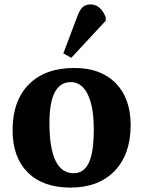

<svg xmlns="http://www.w3.org/2000/svg" viewBox="-20 -836 649 870"><path d="M299 14Q175 14 106 -54.5Q37 -123 37 -246Q37 -379 110.5 -453.5Q184 -528 317 -528Q437 -528 504.5 -459Q572 -390 572 -269Q572 -137 499.5 -61.5Q427 14 299 14ZM314 -51Q360 -51 382.5 -98.5Q405 -146 405 -249Q405 -353 377.5 -408.5Q350 -464 301 -464Q204 -464 204 -279Q204 -51 314 -51ZM303 -574 267 -594 330 -761Q341 -791 354.5 -803.5Q368 -816 390 -816Q436 -816 459 -758V-742Z"/></svg>

Font: Literata 36pt
Style: Bold
Weight: 700
Designer: Latin by Veronika Burian and Jose Scaglione. Greek by Irene Vlachou. Cyrillic by Vera Evstafieva.
Foundry: TypeTogether
Version: Version 3.002